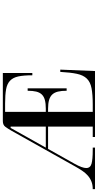

<svg xmlns="http://www.w3.org/2000/svg" viewBox="253 -1002 690 1354"><g transform="rotate(-90 598.0 -325.0)"><path d="M382 -16V-331H225L120 -144Q90 -90 90 -62Q90 -33 120.5 -24.5Q151 -16 217 -16H234V0H-59V-16Q-28 -16 -4.5 -25.5Q19 -35 37.5 -51.5Q56 -68 71 -90.5Q86 -113 100 -138L353 -589Q368 -615 381 -632.5Q394 -650 421 -650H760V-442H744Q744 -503 736 -540.5Q728 -578 706 -599Q684 -620 645.5 -627Q607 -634 546 -634H486V-347H509Q545 -347 569.5 -353.5Q594 -360 608.5 -375Q623 -390 629 -414.5Q635 -439 635 -475H652V-200H635Q635 -236 629 -261Q623 -286 608.5 -301.5Q594 -317 569.5 -324Q545 -331 509 -331H486V-16H537Q609 -16 653 -24.5Q697 -33 721 -58Q745 -83 754.5 -128Q764 -173 768 -245H784L774 0H309V-16ZM373 -595 234 -347H382V-595Z"/></g></svg>

Font: Elsie
Style: Regular
Weight: 400
Designer: Alejandro Inler
Foundry: Alejandro Inler
Version: 1.001